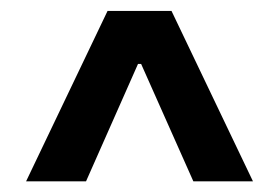

<svg xmlns="http://www.w3.org/2000/svg" viewBox="-20 -730 511 352"><path d="M223.1 -651.4H248.5V-612.8H223.1ZM27.8 -397.5 177.2 -710H294.4L443.8 -397.5H334.5L232.4 -627H239.3L137.7 -397.5Z"/></svg>

Font: Inter Cardless Tabular Bold
Style: Bold
Weight: 700
Designer: Rasmus Andersson
Foundry: rsms
Version: Version 4.000;git-4fc901f